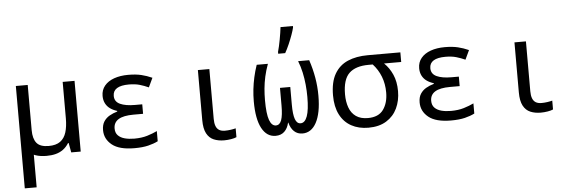

<svg xmlns="http://www.w3.org/2000/svg" viewBox="-59 -1008 4318 1450"><g transform="rotate(-5 2100.0 -282.5)"><path d="M75 240V-268H165V240ZM261 10Q166 10 120.5 -37.5Q75 -85 75 -179V-536H165V-193Q165 -129 191.5 -96Q218 -63 283 -63Q339 -63 371 -86.5Q403 -110 416.5 -154Q430 -198 430 -260V-536H520V0H448L435 -72H430Q411 -42 386 -24Q361 -6 330 2Q299 10 261 10Z M927 10Q812 10 757 -34.5Q702 -79 702 -146Q702 -186 718.5 -211.5Q735 -237 762 -252.5Q789 -268 821 -277V-282Q791 -291 768.5 -307Q746 -323 733.5 -347.5Q721 -372 721 -404Q721 -449 747.5 -481Q774 -513 820.5 -529.5Q867 -546 927 -546Q985 -546 1026.5 -536Q1068 -526 1108 -508L1075 -438Q1042 -453 1007.5 -463Q973 -473 926 -473Q866 -473 835.5 -454Q805 -435 805 -397Q805 -353 846.5 -334Q888 -315 958 -315H1014V-243H941Q865 -243 827.5 -220Q790 -197 790 -151Q790 -118 809 -98.5Q828 -79 860 -70.5Q892 -62 932 -62Q988 -62 1030.5 -75Q1073 -88 1106 -104V-27Q1075 -11 1032 -0.5Q989 10 927 10Z M1607 10Q1563 10 1528.5 -4.5Q1494 -19 1474.5 -55.5Q1455 -92 1455 -157V-536H1542V-158Q1542 -126 1550 -104.5Q1558 -83 1575 -72.5Q1592 -62 1619 -62Q1641 -62 1664.5 -65.5Q1688 -69 1701 -73V-6Q1687 1 1660 5.5Q1633 10 1607 10Z M1997 10Q1930 10 1892.5 -60Q1855 -130 1855 -263Q1855 -310 1860 -354.5Q1865 -399 1875 -444.5Q1885 -490 1901 -537H1986Q1968 -488 1958 -442.5Q1948 -397 1944 -353.5Q1940 -310 1940 -266Q1940 -161 1957 -114.5Q1974 -68 2006 -68Q2035 -68 2048 -103.5Q2061 -139 2061 -215V-348H2139V-215Q2139 -140 2152 -104Q2165 -68 2193 -68Q2226 -68 2243.5 -116Q2261 -164 2261 -262Q2261 -308 2256.5 -355Q2252 -402 2242 -448Q2232 -494 2215 -537H2299Q2322 -468 2333.5 -400.5Q2345 -333 2345 -264Q2345 -197 2335 -146Q2325 -95 2306 -60Q2287 -25 2260.5 -7.5Q2234 10 2201 10Q2163 10 2137.5 -14Q2112 -38 2101 -81H2099Q2089 -38 2063.5 -14Q2038 10 1997 10ZM2070 -620Q2075 -638 2080.5 -661.5Q2086 -685 2090.5 -710.5Q2095 -736 2099 -760.5Q2103 -785 2105 -805H2199V-794Q2194 -772 2182 -738.5Q2170 -705 2154.5 -669.5Q2139 -634 2123 -606H2070Z M2701 10Q2627 10 2571.5 -20.5Q2516 -51 2485.5 -110.5Q2455 -170 2455 -256Q2455 -357 2490.5 -418.5Q2526 -480 2590.5 -508Q2655 -536 2743 -536H2990V-463H2860Q2899 -426 2923 -372Q2947 -318 2947 -246Q2947 -174 2919.5 -116Q2892 -58 2837 -24Q2782 10 2701 10ZM2703 -63Q2784 -63 2820.5 -114Q2857 -165 2857 -244Q2857 -309 2835.5 -364.5Q2814 -420 2774 -463H2743Q2644 -463 2595 -416Q2546 -369 2546 -256Q2546 -200 2562 -156Q2578 -112 2613 -87.5Q2648 -63 2703 -63Z M3327 10Q3212 10 3157 -34.5Q3102 -79 3102 -146Q3102 -186 3118.5 -211.5Q3135 -237 3162 -252.5Q3189 -268 3221 -277V-282Q3191 -291 3168.5 -307Q3146 -323 3133.5 -347.5Q3121 -372 3121 -404Q3121 -449 3147.5 -481Q3174 -513 3220.5 -529.5Q3267 -546 3327 -546Q3385 -546 3426.5 -536Q3468 -526 3508 -508L3475 -438Q3442 -453 3407.5 -463Q3373 -473 3326 -473Q3266 -473 3235.5 -454Q3205 -435 3205 -397Q3205 -353 3246.5 -334Q3288 -315 3358 -315H3414V-243H3341Q3265 -243 3227.5 -220Q3190 -197 3190 -151Q3190 -118 3209 -98.5Q3228 -79 3260 -70.5Q3292 -62 3332 -62Q3388 -62 3430.5 -75Q3473 -88 3506 -104V-27Q3475 -11 3432 -0.5Q3389 10 3327 10Z M4007 10Q3963 10 3928.5 -4.5Q3894 -19 3874.5 -55.5Q3855 -92 3855 -157V-536H3942V-158Q3942 -126 3950 -104.5Q3958 -83 3975 -72.5Q3992 -62 4019 -62Q4041 -62 4064.5 -65.5Q4088 -69 4101 -73V-6Q4087 1 4060 5.5Q4033 10 4007 10Z"/></g></svg>

Font: Noto Sans Mono
Style: Regular
Weight: 400
Designer: Monotype Design Team
Foundry: Monotype Imaging Inc.
Version: Version 2.014